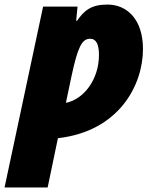

<svg xmlns="http://www.w3.org/2000/svg" viewBox="-61 -582 690 842"><path d="M-41 240H148L193 24C460 -6 566 -208 566 -367C566 -496 497 -562 410 -562C339 -562 308 -536 277 -491H273L279 -553H128ZM228 -131 253 -250C280 -375 298 -412 334 -412C362 -412 373 -386 373 -341C373 -235 308 -147 228 -131Z"/></svg>

Font: Noto Sans Black
Style: Italic
Weight: 900
Italic angle: -12°
Designer: Monotype Design Team
Foundry: Monotype Imaging Inc.
Version: Version 2.013